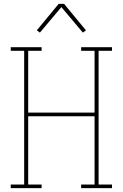

<svg xmlns="http://www.w3.org/2000/svg" viewBox="-20 -981 640 1001"><path d="M197 0H36V-19H106V-716H36V-735H197V-716H127V-394H473V-716H403V-735H564V-716H494V-19H564V0H403V-19H473V-375H127V-19H197ZM188 -811 172 -823 286 -961H314L428 -823L412 -811L300 -944Z"/></svg>

Font: Iosevka HT Thin Extended
Style: Regular
Weight: 100
Width: 7
Monospace: yes
Designer: Belleve Invis
Foundry: Belleve Invis
Version: Version 32.3.0; ttfautohint (v1.8.4)